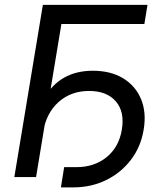

<svg xmlns="http://www.w3.org/2000/svg" viewBox="-20 -748 686 811"><path d="M603 -727.5 589.8 -646.5H239.3L132.3 0H40.5L161.1 -727.5ZM237.3 43.5 251 -42H303.2Q378.4 -42 430.4 -84.2Q482.4 -126.5 494.6 -200.2Q507.3 -275.9 469.2 -319.8Q431.2 -363.8 356.4 -363.8Q279.8 -363.8 227.5 -317.1Q175.3 -270.5 162.1 -189.9H119.1Q133.3 -275.9 166.5 -333.5Q199.7 -391.1 251.2 -420.2Q302.7 -449.2 372.1 -449.2Q447.3 -449.2 499.8 -417.5Q552.2 -385.7 575.7 -329.6Q599.1 -273.4 586.9 -200.7Q575.2 -128.4 533.2 -73.2Q491.2 -18.1 428.2 12.7Q365.2 43.5 289.6 43.5Z"/></svg>

Font: Inter 17pt
Style: Italic
Weight: 400
Italic angle: -9.3988°
Version: Version 4.001;git-66647c0bb